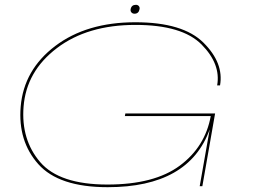

<svg xmlns="http://www.w3.org/2000/svg" viewBox="-20 -774 1056 798"><path d="M427.5 4Q224.5 4 139.2 -91.8Q54 -187.5 66 -331Q79 -484 209.5 -582.8Q340 -681.5 542.5 -681.5Q740 -681.5 825.5 -596.8Q911 -512 894.5 -419H882.5Q898.5 -507.5 817.8 -589Q737 -670.5 543 -670.5Q343.5 -670.5 216.5 -574Q89.5 -477.5 78 -331Q67 -193.5 147 -100.2Q227 -7 426.5 -7Q621.5 -7 727.2 -85.5Q833 -164 856 -292L855.5 -291.5H499L501 -302.5H874L821 0H810L851.5 -236Q765 4 427.5 4ZM539 -717Q531 -717 526.2 -722.5Q521.5 -728 523 -736Q526.5 -754 545 -754Q552.5 -754 557 -748.8Q561.5 -743.5 560 -736Q556.5 -717 539 -717Z"/></svg>

Font: Anybody UltraExpanded Thin
Style: Italic
Weight: 100
Width: 9
Italic angle: -10°
Designer: Tyler Finck
Foundry: Etcetera Type Company
Version: Version 1.010; ttfautohint (v1.8.3) -l 8 -r 50 -G 200 -x 14 